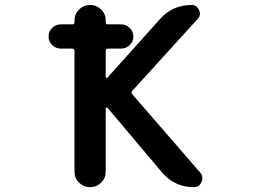

<svg xmlns="http://www.w3.org/2000/svg" viewBox="-20 -775 1040 774"><path d="M761.7 -20.5Q684.6 -20.5 634.8 -78.1L413.1 -340.8Q411.1 -341.8 408.7 -341.3Q406.2 -340.8 406.2 -337.9V-83Q406.2 -56.6 387.7 -38.6Q369.1 -20.5 343.3 -20.5Q317.4 -20.5 298.8 -38.6Q280.3 -56.6 280.3 -83V-569.3Q280.3 -579.1 270.5 -579.1H225.6Q205.1 -579.1 190.4 -593.3Q175.8 -607.4 175.8 -627.9Q175.8 -648.4 190.4 -662.6Q205.1 -676.8 225.6 -676.8H272.5Q280.3 -676.8 280.3 -685.5V-692.4Q280.3 -718.8 298.8 -736.8Q317.4 -754.9 343.3 -754.9Q369.1 -754.9 387.7 -736.8Q406.2 -718.8 406.2 -692.4V-685.5Q406.2 -676.8 414.1 -676.8H467.8Q488.3 -676.8 502.9 -662.6Q517.6 -648.4 517.6 -627.9Q517.6 -607.4 502.9 -593.3Q488.3 -579.1 467.8 -579.1H416Q406.2 -579.1 406.2 -569.3V-464.8Q406.2 -461.9 408.7 -460.9Q411.1 -460 413.1 -461.9L625 -698.2Q675.8 -754.9 752 -754.9Q773.4 -754.9 782.2 -734.4Q786.1 -726.6 786.1 -719.7Q786.1 -708 777.3 -699.2L513.7 -409.2Q506.8 -402.3 513.7 -394.5L788.1 -78.1Q795.9 -68.4 795.9 -56.6Q795.9 -48.8 792 -41Q783.2 -20.5 761.7 -20.5Z"/></svg>

Font: Rounded-X Mgen+ 1mn medium
Style: Regular
Weight: 500
Designer: [Source Han Sans]
Ryoko NISHIZUKA  (kana & ideographs); Paul D. Hunt (Latin, Greek & Cyrillic); Wenlong ZHANG  (bopomofo
Version: Version 1.059.20150602